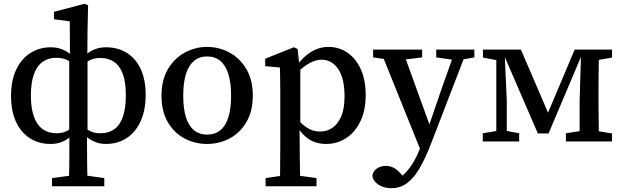

<svg xmlns="http://www.w3.org/2000/svg" viewBox="-20 -742 3270 1007"><path d="M253 235V192L372 176H413L527 192V235ZM341 235Q343 175 343.5 113Q344 51 344 -28L343 -35V-441L347 -452L346 -630L263 -641V-680L423 -722L442 -715L439 -577L438 -431L439 -427V-46L436 -32Q436 45 437 110Q438 175 439 235ZM245 13Q184 13 137.5 -16.5Q91 -46 64.5 -102Q38 -158 38 -239Q38 -320 65 -377Q92 -434 139.5 -464Q187 -494 246 -494Q279 -494 304 -484Q329 -474 347 -459.5Q365 -445 375 -430L386 -406L385 -385Q363 -410 337.5 -424.5Q312 -439 276 -439Q234 -439 204 -418Q174 -397 158 -353Q142 -309 142 -240Q142 -174 158 -130Q174 -86 204 -64.5Q234 -43 276 -43Q312 -43 337.5 -58.5Q363 -74 385 -97L386 -52H375Q365 -38 347 -23Q329 -8 304 2.5Q279 13 245 13ZM536 13Q504 13 479 2.5Q454 -8 436 -23Q418 -38 407 -51H396L398 -96Q421 -73 446 -58Q471 -43 507 -43Q549 -43 579 -64Q609 -85 624.5 -129.5Q640 -174 640 -243Q640 -310 624.5 -353Q609 -396 579 -417Q549 -438 507 -438Q471 -438 446 -423.5Q421 -409 398 -384L396 -406L407 -429Q419 -445 437 -460Q455 -475 480 -484.5Q505 -494 536 -494Q597 -494 644 -465.5Q691 -437 717.5 -381Q744 -325 744 -244Q744 -163 717 -105Q690 -47 643 -17Q596 13 536 13Z M1066 13Q1002 13 947.5 -16Q893 -45 860 -101.5Q827 -158 827 -240Q827 -322 860.5 -379Q894 -436 949 -466Q1004 -496 1066 -496Q1129 -496 1183.5 -466.5Q1238 -437 1272 -380Q1306 -323 1306 -241Q1306 -159 1272.5 -102Q1239 -45 1184.5 -16Q1130 13 1066 13ZM1066 -36Q1107 -36 1135 -58.5Q1163 -81 1177.5 -126Q1192 -171 1192 -239Q1192 -308 1177.5 -354Q1163 -400 1135 -423Q1107 -446 1066 -446Q1026 -446 998 -423Q970 -400 955.5 -354.5Q941 -309 941 -240Q941 -171 955.5 -126Q970 -81 998 -58.5Q1026 -36 1066 -36Z M1373 235V192L1483 176H1524L1640 192V235ZM1448 235Q1449 198 1449 163Q1449 128 1449.5 93Q1450 58 1450 24V-263Q1450 -290 1449.5 -310.5Q1449 -331 1449 -349Q1449 -367 1448 -388L1371 -395V-434L1521 -494L1541 -485L1550 -399L1555 -394V-82L1551 -76L1552 26Q1552 59 1552.5 93.5Q1553 128 1553.5 163Q1554 198 1555 235ZM1690 13Q1659 13 1631.5 3.5Q1604 -6 1580 -27.5Q1556 -49 1535 -84H1507L1515 -146Q1552 -98 1586 -75Q1620 -52 1659 -52Q1695 -52 1724 -72Q1753 -92 1770 -132.5Q1787 -173 1787 -237Q1787 -332 1753.5 -380.5Q1720 -429 1666 -429Q1644 -429 1619.5 -418.5Q1595 -408 1569 -388Q1543 -368 1513 -337L1505 -396H1535Q1559 -429 1585.5 -451Q1612 -473 1641 -484.5Q1670 -496 1703 -496Q1758 -496 1802 -466Q1846 -436 1872 -379.5Q1898 -323 1898 -243Q1898 -164 1870.5 -106.5Q1843 -49 1796 -18Q1749 13 1690 13Z M2032 245Q2005 245 1983 236Q1961 227 1947.5 211.5Q1934 196 1933 177Q1939 153 1958.5 140.5Q1978 128 2004 128Q2025 128 2044 137.5Q2063 147 2082 169L2112 203L2076 220L2059 202Q2088 185 2111 159.5Q2134 134 2152 102.5Q2170 71 2183 36L2202 -15L2209 -22L2295 -273L2369 -482H2431L2242 8Q2211 89 2180 141.5Q2149 194 2113.5 219.5Q2078 245 2032 245ZM2192 61 1973 -482H2090L2236 -79L2248 -62ZM1937 -441V-482H2194V-441L2081 -427H2034ZM2268 -441V-482H2468V-441L2390 -427H2367Z M2801 -42 2624 -451H2608V-482H2712L2866 -124H2843L2994 -482H3047V-453H3031L2857 -42ZM3020 0V-213L3028 -482H3122Q3121 -458 3120.5 -420.5Q3120 -383 3119.5 -343Q3119 -303 3119 -270V-213Q3119 -180 3119.5 -140Q3120 -100 3120.5 -62.5Q3121 -25 3122 0ZM2512 0V-43L2602 -58H2623L2703 -43V0ZM2948 0V-43L3051 -59H3088L3190 -42V0ZM2513 -440V-482H2619V-423H2603ZM2583 0V-482H2626L2638 -213V0ZM3067 -423V-482H3190V-440L3091 -423Z"/></svg>

Font: Source Serif 4 18pt Medium
Style: Regular
Weight: 500
Designer: Frank Grießhammer
Foundry: Adobe Systems Incorporated
Version: Version 4.004;hotconv 1.0.116;makeotfexe 2.5.65601